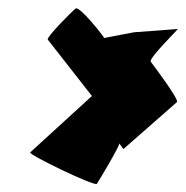

<svg xmlns="http://www.w3.org/2000/svg" viewBox="-20 -597 455 470"><path d="M54 -224C48 -219 212 -140 217 -147C222 -154 274 -241 272 -246L282 -232L413 -347C420 -352 355 -438 349 -446C343 -454 422 -531 415 -526L308 -518L235 -504C234 -508 174 -584 165 -576C156 -569 93 -506 97 -500L205 -362Z"/></svg>

Font: Ampere
Style: SCUltCndIta
Weight: 400
Version: Version 1